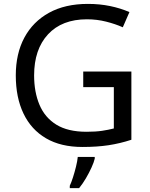

<svg xmlns="http://www.w3.org/2000/svg" viewBox="-20 -744 768 985"><path d="M407 -377H654V-27Q596 -8 537 1Q478 10 403 10Q292 10 216 -34.5Q140 -79 100.5 -161.5Q61 -244 61 -357Q61 -469 105 -551Q149 -633 231.5 -678.5Q314 -724 431 -724Q491 -724 544.5 -713Q598 -702 644 -682L610 -604Q572 -621 524.5 -633Q477 -645 426 -645Q298 -645 226.5 -568Q155 -491 155 -357Q155 -272 182.5 -206.5Q210 -141 269 -104.5Q328 -68 424 -68Q471 -68 504 -73Q537 -78 564 -85V-297H407ZM466 70Q462 88 449.5 115.5Q437 143 420.5 171Q404 199 386 221H338V209Q346 192 354.5 165.5Q363 139 370 110.5Q377 82 379 61H466Z"/></svg>

Font: Noto Sans Vai
Style: Regular
Weight: 400
Designer: Monotype Design Team
Foundry: Monotype Imaging Inc.
Version: Version 2.001; ttfautohint (v1.8.4.7-5d5b)